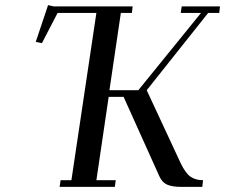

<svg xmlns="http://www.w3.org/2000/svg" viewBox="-20 -727 876 747"><path d="M119.1 -564 167 -707 189 -702.1H496.1L493.2 -676.8H450.2L405.8 -376H518.1L762.2 -676.8H683.1L687 -702.1H835.9L833 -676.8H790L550.8 -376L683.1 -91.8Q701.7 -53.2 721.2 -39.6Q740.7 -25.9 770 -25.9L767.1 0H683.1Q650.4 0 630.6 -8.5Q610.8 -17.1 600.1 -41L460.9 -350.1H402.8L355 -25.9H430.2L426.8 0H211.9L215.8 -25.9H257.8L355 -676.8H204.1L143.1 -559.1Z"/></svg>

Font: Dehuti Alt
Style: Bold-Italic
Weight: 700
Version: Version 1.2